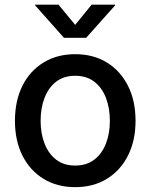

<svg xmlns="http://www.w3.org/2000/svg" viewBox="-20 -771 629 803"><path d="M294.4 11.7Q218.8 11.7 161.9 -23.2Q105 -58.1 73.7 -120.6Q42.5 -183.1 42.5 -265.6Q42.5 -349.1 73.7 -411.9Q105 -474.6 161.9 -509.5Q218.8 -544.4 294.4 -544.4Q370.6 -544.4 427.2 -509.5Q483.9 -474.6 515.4 -411.9Q546.9 -349.1 546.9 -265.6Q546.9 -183.1 515.4 -120.6Q483.9 -58.1 427.2 -23.2Q370.6 11.7 294.4 11.7ZM294.4 -78.6Q342.3 -78.6 374.5 -103.5Q406.7 -128.4 423.1 -170.7Q439.5 -212.9 439.5 -265.6Q439.5 -318.8 423.1 -361.6Q406.7 -404.3 374.5 -429.2Q342.3 -454.1 294.4 -454.1Q246.6 -454.1 214.6 -429.2Q182.6 -404.3 166.3 -361.8Q149.9 -319.3 149.9 -265.6Q149.9 -212.9 166.3 -170.7Q182.6 -128.4 214.6 -103.5Q246.6 -78.6 294.4 -78.6ZM224.6 -751.5 294.4 -667 363.3 -751.5H461.4V-748.5L340.3 -612.8H247.6L127 -748.5V-751.5Z"/></svg>

Font: Inter 20pt Medium
Style: Regular
Weight: 500
Version: Version 4.001;git-66647c0bb